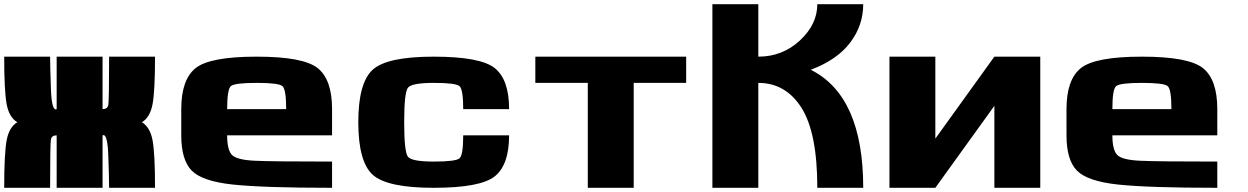

<svg xmlns="http://www.w3.org/2000/svg" viewBox="-20 -895 5946 915"><path d="M250 -250Q226.6 -250 222.7 -230.5Q218.8 -210.9 218.8 0H0Q0 -164.1 11.7 -226.6Q23.4 -289.1 62.5 -312.5Q23.4 -335.9 11.7 -398.4Q0 -460.9 0 -625H218.8Q218.8 -578.1 222.7 -470.7Q226.6 -363.3 250 -375V-625H468.8V-375Q492.2 -375 496.1 -394.5Q500 -414.1 500 -625H718.8Q718.8 -460.9 707 -398.4Q695.3 -335.9 656.2 -312.5Q695.3 -289.1 707 -226.6Q718.8 -164.1 718.8 0H500Q500 -46.9 496.1 -154.3Q492.2 -261.7 468.8 -250V0H250Z M1343.8 -375Q1343.8 -468.8 1326.2 -484.4Q1308.6 -500 1203.1 -500Q1097.7 -500 1080.1 -484.4Q1062.5 -468.8 1062.5 -375ZM843.8 -250V-375Q843.8 -515.6 912.1 -570.3Q980.5 -625 1203.1 -625Q1425.8 -625 1494.1 -570.3Q1562.5 -515.6 1562.5 -375V-250H1062.5Q1062.5 -179.7 1085.9 -156.2Q1109.4 -132.8 1195.3 -128.9Q1281.2 -125 1562.5 -125V0Q1234.4 0 1088.9 -15.6Q943.4 -31.2 893.6 -82Q843.8 -132.8 843.8 -250Z M1687.5 -312.5Q1687.5 -500 1755.9 -562.5Q1824.2 -625 2046.9 -625Q2269.5 -625 2337.9 -570.3Q2406.2 -515.6 2406.2 -375H2187.5Q2187.5 -468.8 2169.9 -484.4Q2152.3 -500 2046.9 -500Q1941.4 -500 1923.8 -476.6Q1906.2 -453.1 1906.2 -312.5Q1906.2 -171.9 1923.8 -148.4Q1941.4 -125 2046.9 -125Q2152.3 -125 2169.9 -140.6Q2187.5 -156.2 2187.5 -250H2406.2Q2406.2 -109.4 2337.9 -54.7Q2269.5 0 2046.9 0Q1824.2 0 1755.9 -62.5Q1687.5 -125 1687.5 -312.5Z M3250 -625V-500H3000V0H2781.2V-500H2531.2V-625Z M4093.8 0H3875Q3875 -261.7 3799.8 -380.9Q3724.6 -500 3593.8 -500V0H3375V-875H3593.8V-625Q3709 -625 3792 -702.1Q3875 -779.3 3875 -875H4093.8Q4093.8 -773.4 4031.2 -691.4Q3968.8 -609.4 3843.8 -562.5Q4093.8 -437.5 4093.8 0Z M4218.8 0V-625H4437.5V-234.4L4718.8 -625H4937.5V0H4718.8V-390.6L4437.5 0Z M5562.5 -375Q5562.5 -468.8 5544.9 -484.4Q5527.3 -500 5421.9 -500Q5316.4 -500 5298.8 -484.4Q5281.2 -468.8 5281.2 -375ZM5062.5 -250V-375Q5062.5 -515.6 5130.9 -570.3Q5199.2 -625 5421.9 -625Q5644.5 -625 5712.9 -570.3Q5781.2 -515.6 5781.2 -375V-250H5281.2Q5281.2 -179.7 5304.7 -156.2Q5328.1 -132.8 5414.1 -128.9Q5500 -125 5781.2 -125V0Q5453.1 0 5307.6 -15.6Q5162.1 -31.2 5112.3 -82Q5062.5 -132.8 5062.5 -250Z"/></svg>

Font: CraftyPE
Style: Regular
Weight: 400
Designer: Erek Butcher
Foundry: Haunted Coop
Version: Version 0.018;April 4, 2024;FontCreator 15.0.0.2962 64-bit